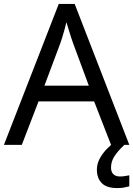

<svg xmlns="http://www.w3.org/2000/svg" viewBox="-20 -737 679 977"><path d="M545 0 459 -221H176L91 0H0L279 -717H360L638 0ZM352 -517Q349 -525 342 -546Q335 -567 328.5 -589.5Q322 -612 318 -624Q313 -604 307.5 -583.5Q302 -563 296.5 -546Q291 -529 287 -517L206 -301H432ZM545 116Q545 138 557 149.5Q569 161 590 161Q607 161 618.5 158.5Q630 156 638 155V211Q624 215 610 217.5Q596 220 576 220Q523 220 498 195Q473 170 473 126Q473 97 487.5 70Q502 43 523.5 21Q545 -1 565 -15L613 0Q579 32 562 58.5Q545 85 545 116Z"/></svg>

Font: Noto Sans Kannada
Style: Regular
Weight: 400
Designer: Jelle Bosma - Monotype Design Team
Foundry: Monotype Imaging Inc.
Version: Version 2.003